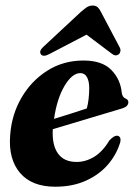

<svg xmlns="http://www.w3.org/2000/svg" viewBox="-20 -680 495 709"><path d="M424.5 -156.5Q411 -110 378.8 -72.5Q346.5 -35 297.2 -12.8Q248 9.5 184 9.5Q97.5 9.5 54 -41.5Q10.5 -92.5 17.5 -180.5Q23 -257 59.5 -319.5Q96 -382 155 -419.2Q214 -456.5 288.5 -456.5Q357 -456.5 391 -421.8Q425 -387 429.5 -338Q432 -320.5 444 -316Q453.5 -312 454 -303Q454 -295.5 448.8 -289.5Q443.5 -283.5 429 -279Q412.5 -274 383 -265.2Q353.5 -256.5 317.2 -245.5Q281 -234.5 243.8 -223.5Q206.5 -212.5 175 -203Q171.5 -145 193.8 -113.5Q216 -82 263 -82Q296.5 -82 327.8 -101Q359 -120 383.5 -161Q402.5 -181.5 415 -178.5Q427.5 -175 424.5 -156.5ZM276.5 -410Q246.5 -410 218.5 -363.2Q190.5 -316.5 179.5 -241Q210.5 -250.5 243.5 -261Q276.5 -271.5 300.5 -279.5Q309 -309.5 309.5 -354Q309.5 -380 301.2 -395Q293 -410 276.5 -410ZM161.5 -480Q139.5 -468.5 131 -479.5Q123 -491.5 140 -507L278 -635.5Q290.5 -646.5 300.2 -653Q310 -659.5 322 -659.5Q334 -659.5 340.8 -653.2Q347.5 -647 353 -635.5L422 -505Q426 -497.5 424.5 -490.2Q423 -483 418.5 -479.5Q406.5 -470.5 392.5 -482L299.5 -552Z"/></svg>

Font: Fraunces 144pt Soft
Style: Bold Italic
Weight: 700
Italic angle: -16°
Version: Version 1.000;[b76b70a41]